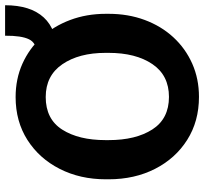

<svg xmlns="http://www.w3.org/2000/svg" viewBox="-44 -760 813 766"><g transform="rotate(-90 363.0 -376.5)"><path d="M359.9 10.3Q262.7 10.3 188.5 -36.6Q114.3 -83.5 72.8 -165Q31.2 -246.6 31.2 -350.1V-361.3Q31.2 -463.9 72.8 -545.4Q114.3 -627 188.2 -674.1Q262.2 -721.2 359.4 -721.2Q431.6 -721.2 492.2 -694.1Q552.7 -667 597.4 -618.2Q642.1 -569.3 666.7 -503.7Q691.4 -438 691.4 -361.3V-350.1Q691.4 -272.5 667 -206.5Q642.6 -140.6 597.9 -92Q553.2 -43.5 492.7 -16.6Q432.1 10.3 359.9 10.3ZM359.9 -109.4Q445.8 -109.4 490.7 -175.5Q535.6 -241.7 535.6 -350.1V-362.3Q535.6 -468.3 490.2 -534.7Q444.8 -601.1 359.4 -601.1Q271.5 -601.1 229.5 -535.4Q187.5 -469.7 187.5 -362.3V-350.1Q187.5 -241.7 230.2 -175.5Q272.9 -109.4 359.9 -109.4ZM532.2 -556.2V-637.2Q574.7 -637.2 589.6 -667.5Q604.5 -697.8 604 -763.2H725.6Q725.6 -662.1 677 -609.1Q628.4 -556.2 532.2 -556.2Z"/></g></svg>

Font: Roboto Slab ExtraBold
Style: Regular
Weight: 800
Designer: Google
Version: Version 2.001; ttfautohint (v1.8.3)